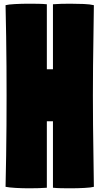

<svg xmlns="http://www.w3.org/2000/svg" viewBox="-20 -845 537 1037"><path d="M10 164Q14 -9 15 -168.5Q16 -328 15 -487Q14 -646 10 -817Q24 -821 60.5 -823Q97 -825 138 -825Q164 -825 188.5 -824.5Q213 -824 233 -822V-471H266V-822Q307 -825 358 -825Q396 -825 431.5 -823.5Q467 -822 487 -817Q484 -646 482.5 -487Q481 -328 482.5 -168.5Q484 -9 487 164Q473 168 436.5 170Q400 172 359 172Q334 172 310 171.5Q286 171 266 169V-190H233V169Q191 172 139 172Q101 172 65.5 170Q30 168 10 164Z"/></svg>

Font: Oi
Style: Regular
Weight: 400
Designer: Kostas Bartsokas, Mohamad Dakak
Foundry: Foundry5
Version: Version 4.000